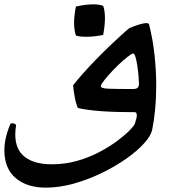

<svg xmlns="http://www.w3.org/2000/svg" viewBox="-60 -515 806 880"><path d="M577 -131Q577 -143 575 -166Q573 -189 569.5 -213Q566 -237 561 -253.5Q556 -270 551 -270Q545 -270 526 -255.5Q507 -241 483.5 -218.5Q460 -196 439 -172.5Q418 -149 407 -132Q402 -124 402 -120Q402 -110 435.5 -108.5Q469 -107 548 -107Q566 -107 571.5 -113.5Q577 -120 577 -131ZM638 77Q633 106 600.5 142Q568 178 517 213.5Q466 249 404 279Q342 309 276.5 327Q211 345 150 345Q63 345 11.5 301Q-40 257 -40 173Q-40 118 -12 52Q-7 50 -2 50Q7 50 14 58Q10 80 10 101Q10 171 54 204.5Q98 238 177 238Q239 238 294.5 222Q350 206 397 181Q444 156 479 129.5Q514 103 534.5 82Q555 61 558 52Q567 26 567 13Q567 -1 557 -1Q458 -1 396.5 -6Q335 -11 297 -20Q288 -40 282.5 -70Q277 -100 275 -124Q292 -146 318.5 -176Q345 -206 376 -238Q407 -270 437.5 -299.5Q468 -329 493.5 -352Q519 -375 533 -386Q553 -395 575.5 -402Q598 -409 611 -409Q621 -409 623 -404Q641 -333 648.5 -261Q656 -189 656 -124Q656 -66 651 -14.5Q646 37 638 77ZM288 -352Q280 -376 279.5 -407.5Q279 -439 288 -485Q327 -494 360.5 -495Q394 -496 413 -488Q429 -443 413 -355Q376 -347 340.5 -346.5Q305 -346 288 -352Z"/></svg>

Font: Ruwudu Medium
Style: Regular
Weight: 500
Designer: Becca Hirsbrunner Spalinger
Foundry: SIL International
Version: Version 3.000